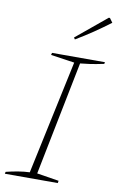

<svg xmlns="http://www.w3.org/2000/svg" viewBox="-96 -921 595 972"><g transform="rotate(10 202.0 -434.5)"><path d="M1 0 3 -10Q35 -18 65.5 -23Q96 -28 124 -29L249 -615L127 -633L130 -644H402L400 -635Q357 -626 329.5 -622Q302 -618 279 -616L162 -30L275 -12L273 0ZM232 -731 226 -740 382 -869H388L404 -847Q363 -816 321 -787.5Q279 -759 232 -731Z"/></g></svg>

Font: Piazzolla Thin
Style: Italic
Weight: 100
Italic angle: -11.3°
Designer: Juan Pablo del Peral
Foundry: Huerta Tipografica
Version: Version 1.330